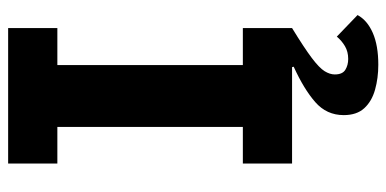

<svg xmlns="http://www.w3.org/2000/svg" viewBox="-259 -479 950 472"><g transform="rotate(-90 216.0 -243.0)"><path d="M50 0V-121H140V-577H50V-698H383V-577H292V-121H383V0Q334 30 309.5 48.5Q285 67 277 80Q269 93 269 105Q269 124 280.5 131Q292 138 307 138Q325 138 338.5 130Q352 122 362 110L415 161Q402 185 371 198.5Q340 212 293 212Q260 212 231.5 204Q203 196 186 177.5Q169 159 169 127Q169 85 201 57Q233 29 288 4L287 0Z"/></g></svg>

Font: IBM Plex Sans
Style: Regular
Weight: 400
Designer: Mike Abbink, Paul van der Laan, Pieter van Rosmalen
Foundry: Bold Monday
Version: Version 3.201